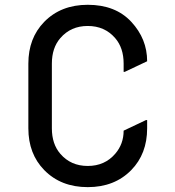

<svg xmlns="http://www.w3.org/2000/svg" viewBox="-20 -767 728 797"><path d="M590.8 -268.6V-234.4Q590.8 -128.4 524.9 -61Q455.6 9.8 344.2 9.8Q232.9 9.8 163.6 -61Q97.7 -128.4 97.7 -234.4V-502.9Q97.7 -608.9 163.6 -676.3Q232.9 -747.1 344.2 -747.1Q459.5 -747.1 525.1 -676.3Q590.8 -605.5 590.8 -512.7L498 -468.8H493.2V-502.9Q493.2 -568.4 458 -608.9Q414.6 -659.2 344.2 -659.2Q273.9 -659.2 230.5 -608.9Q195.3 -568.4 195.3 -502.9V-234.4Q195.3 -168.9 230.5 -128.4Q273.9 -78.1 344.2 -78.1Q414.6 -78.1 458 -128.4Q493.2 -168.9 493.2 -224.6L585.9 -268.6Z"/></svg>

Font: Nova Round
Style: Book
Weight: 400
Version: Version 2.000